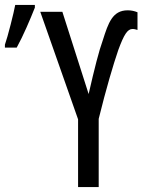

<svg xmlns="http://www.w3.org/2000/svg" viewBox="-38 -762 580 782"><path d="M-18 -568H30C57 -617 85 -683 104 -731V-742H24C19 -713 -7 -610 -18 -580ZM323 -379 216 -714H126L280 -276V0H364V-278C394 -400 424 -501 444 -559C467 -621 481 -644 502 -644C509 -644 515 -642 522 -640V-712C510 -717 497 -720 482 -720C420 -720 403 -668 381 -599C365 -555 347 -484 323 -379Z"/></svg>

Font: Noto Sans UI Condensed
Style: Regular
Weight: 400
Width: 3
Designer: Monotype Design Team
Foundry: Monotype Imaging Inc.
Version: Version 1.901